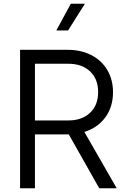

<svg xmlns="http://www.w3.org/2000/svg" viewBox="-20 -1013 681 1033"><path d="M88 -745H344Q416 -745 471.5 -716.5Q527 -688 557.5 -636Q588 -584 588 -517Q588 -438 547 -382Q506 -326 434 -303L608 0H514L350 -290H168V0H88ZM348 -365Q421 -365 464.5 -406Q508 -447 508 -518Q508 -588 464.5 -629Q421 -670 348 -670H168V-365ZM361 -993H437L346 -849H283Z"/></svg>

Font: Eudoxus Sans
Style: Regular
Weight: 400
Designer: Stijn de Vries
Foundry: tokotype
Version: Version 2.005